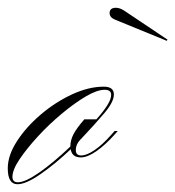

<svg xmlns="http://www.w3.org/2000/svg" viewBox="-63 -467 451 494"><path d="M-18 7Q-43 7 -43 -34Q-43 -67 -19.5 -103.5Q4 -140 41.5 -172Q79 -204 122 -224Q165 -244 204 -244Q230 -244 230 -224Q230 -205 206 -176.5Q182 -148 146 -110Q144 -108 143 -107Q132 -95 132 -81Q132 -67 146 -67Q160 -67 180.5 -81Q201 -95 223 -120L232 -130H240L233 -122Q208 -94 185 -78Q162 -62 145 -62Q122 -62 119 -83Q80 -46 42 -19.5Q4 7 -18 7ZM-17 2Q2 2 38.5 -23.5Q75 -49 118 -90Q118 -106 126 -121.5Q134 -137 154 -160H185Q203 -180 213 -196Q223 -212 223 -223Q223 -236 206 -236Q187 -236 158 -219Q129 -202 96 -174.5Q63 -147 34.5 -116Q6 -85 -12.5 -57.5Q-31 -30 -31 -12Q-31 2 -17 2ZM366 -362 234 -416Q219 -422 219 -433Q219 -447 235 -447Q245 -447 256 -440L368 -365Z"/></svg>

Font: Ballet 72pt
Style: Regular
Weight: 400
Designer: Maximiliano R. Sproviero
Foundry: Omnibus-Type
Version: Version 1.100; ttfautohint (v1.8.3)